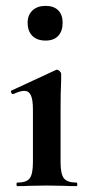

<svg xmlns="http://www.w3.org/2000/svg" viewBox="-20 -633 303 653"><path d="M39 -12Q70 -12 81 -26.5Q92 -41 92 -81V-260Q92 -294 85 -309Q78 -324 62 -324Q49 -324 25 -313H24Q20 -313 18 -318.5Q16 -324 19 -325L170 -395L173 -396Q178 -396 183 -391Q188 -386 188 -382V-360Q186 -320 186 -262V-81Q186 -41 197.5 -26.5Q209 -12 240 -12Q243 -12 243 -6Q243 0 240 0Q214 0 199 -1L139 -2L80 -1Q65 0 39 0Q36 0 36 -6Q36 -12 39 -12ZM74 -556Q74 -582 90.5 -597.5Q107 -613 135 -613Q163 -613 178 -598Q193 -583 193 -556Q193 -527 178 -511Q163 -495 135 -495Q106 -495 90 -511Q74 -527 74 -556Z"/></svg>

Font: Cormorant Garamond
Style: Bold
Weight: 700
Designer: Christian Thalmann (Catharsis Fonts)
Foundry: Catharsis Fonts
Version: Version 4.000